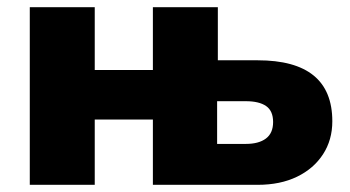

<svg xmlns="http://www.w3.org/2000/svg" viewBox="-20 -515 974 535"><path d="M63 0V-495H244V-320H406V-495H587V-347H698Q802 -347 854 -304.5Q906 -262 906 -177Q906 -125 880 -85Q854 -45 807.5 -22.5Q761 0 698 0H406V-182H244V0ZM585 -114H665Q701 -114 721 -129Q741 -144 741 -175Q741 -206 721.5 -219.5Q702 -233 665 -233H585Z"/></svg>

Font: Nunito Sans 11pt Black
Style: Regular
Weight: 900
Version: Version 3.101;gftools[0.9.27]